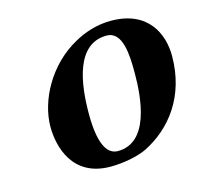

<svg xmlns="http://www.w3.org/2000/svg" viewBox="-74 -521 648 612"><g transform="rotate(-15 250.0 -214.5)"><path d="M67 -162C67 -98 93 10 220 10C261 10 311 1 341 -14C428 -58 500 -146 500 -281C500 -353 463 -439 340 -439C294 -439 252 -425 217 -405C123 -353 67 -249 67 -162ZM196 -170C196 -270 214 -397 315 -397C368 -397 371 -318 371 -260C371 -177 359 -32 255 -32C226 -32 196 -58 196 -170Z"/></g></svg>

Font: Libertinus Serif
Style: Bold Italic
Weight: 700
Italic angle: -12°
Designer: Philipp H. Poll, Khaled Hosny
Foundry: Caleb Maclennan
Version: Version 7.050;RELEASE